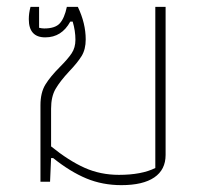

<svg xmlns="http://www.w3.org/2000/svg" viewBox="-20 -530 593 560"><path d="M135 -69H129L126 0H98V-223Q98 -260 112.5 -283.5Q127 -307 155 -335Q178 -358 189 -374.5Q200 -391 200 -414Q200 -440 192 -467H185Q160 -421 112 -421Q64 -421 64 -474Q64 -492 69 -510H94V-449Q102 -447 109 -447Q141 -447 154.5 -462Q168 -477 175 -510H207Q230 -462 230 -415Q230 -386 218 -366.5Q206 -347 182 -322Q155 -293 142 -270.5Q129 -248 129 -213V-103Q181 -61 227 -40.5Q273 -20 327 -20Q393 -20 433 -40V-510H463V-78Q463 -35 430 -12.5Q397 10 334 10Q279 10 232 -9.5Q185 -29 135 -69Z"/></svg>

Font: Athiti ExtraLight
Style: Regular
Weight: 250
Version: Version 1.032